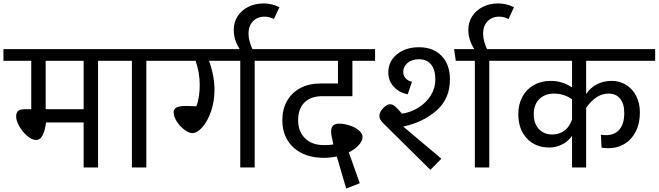

<svg xmlns="http://www.w3.org/2000/svg" viewBox="-40 -975 3835 1118"><path d="M651 -621H531V0H447V-262H228Q223 -218 209 -189Q195 -160 170 -160Q146 -160 118.5 -183.5Q91 -207 72.5 -239.5Q54 -272 54 -297Q54 -319 65.5 -329Q77 -339 103 -339H142V-621H-20V-689H651ZM447 -621H226V-339H447Z M932 -621H812V0H728V-621H611V-689H932Z M1563 -621H1443V0H1359V-621H1177Q1209 -533 1209 -452Q1209 -385 1189 -327Q1169 -269 1138.5 -234.5Q1108 -200 1080 -200Q1059 -200 1033 -220Q1007 -240 989 -268.5Q971 -297 971 -322Q971 -338 985.5 -348Q1000 -358 1047 -358Q1057 -358 1103 -356Q1123 -404 1123 -481Q1123 -551 1099 -621H892V-689H1563Z M1500 -878Q1459 -878 1433 -851Q1407 -824 1407 -779Q1407 -757 1414 -731.5Q1421 -706 1433 -683L1374 -664Q1321 -729 1321 -800Q1321 -846 1344 -881Q1367 -916 1406.5 -935.5Q1446 -955 1495 -955Q1543 -955 1587 -933L1555 -864Q1529 -878 1500 -878Z M1696 -275Q1696 -210 1736 -170Q1776 -130 1847 -130Q1884 -130 1901 -134Q1888 -188 1888 -210Q1888 -255 1934 -255Q1964 -255 1996 -244.5Q2028 -234 2049.5 -216Q2071 -198 2071 -177Q2071 -155 2049.5 -130.5Q2028 -106 1991 -88L2055 92L1976 123L1921 -64Q1884 -56 1847 -56Q1735 -56 1669.5 -115.5Q1604 -175 1604 -275Q1604 -338 1631 -386.5Q1658 -435 1708.5 -462Q1759 -489 1828 -489H1928V-621H1523V-689H2144V-621H2012V-415H1838Q1769 -415 1732.5 -378Q1696 -341 1696 -275Z M2308 -238 2530 -51 2466 14 2192 -257Q2169 -280 2169 -299Q2169 -315 2179.5 -331Q2190 -347 2204.5 -357.5Q2219 -368 2231 -368Q2246 -368 2260 -356Q2274 -344 2301 -313Q2353 -321 2397.5 -349Q2442 -377 2468.5 -419.5Q2495 -462 2495 -512Q2495 -568 2470.5 -599Q2446 -630 2399 -630Q2358 -630 2333 -608.5Q2308 -587 2308 -556Q2308 -534 2322 -519Q2336 -504 2359 -499L2334 -426Q2285 -435 2253 -470Q2221 -505 2221 -552Q2221 -618 2271.5 -659Q2322 -700 2399 -700Q2483 -700 2531.5 -649.5Q2580 -599 2580 -513Q2580 -400 2502 -331.5Q2424 -263 2308 -238ZM2929 -621H2809V0H2725V-621H2614L2604 -689H2929Z M2866 -878Q2825 -878 2799 -851Q2773 -824 2773 -779Q2773 -757 2780 -731.5Q2787 -706 2799 -683L2740 -664Q2687 -729 2687 -800Q2687 -846 2710 -881Q2733 -916 2772.5 -935.5Q2812 -955 2861 -955Q2909 -955 2953 -933L2921 -864Q2895 -878 2866 -878Z M3373 -427Q3397 -464 3435.5 -484Q3474 -504 3522 -504Q3569 -504 3606.5 -480.5Q3644 -457 3665 -415.5Q3686 -374 3686 -321Q3686 -256 3662 -209Q3638 -162 3596.5 -137Q3555 -112 3504 -112Q3486 -112 3463 -115L3459 -190Q3477 -188 3488 -188Q3539 -188 3567 -221Q3595 -254 3595 -317Q3595 -371 3571 -400.5Q3547 -430 3503 -430Q3431 -430 3373 -347V0H3291V-184Q3267 -150 3231.5 -133Q3196 -116 3159 -116Q3077 -116 3027.5 -169.5Q2978 -223 2978 -311Q2978 -367 3001.5 -411Q3025 -455 3068 -479.5Q3111 -504 3166 -504Q3235 -504 3291 -466V-621H2889V-689H3775V-621H3373ZM3291 -279V-397Q3244 -430 3185 -430Q3133 -430 3100.5 -398Q3068 -366 3068 -311Q3068 -256 3097.5 -224Q3127 -192 3176 -192Q3215 -192 3245 -213Q3275 -234 3291 -279Z"/></svg>

Font: Fira GO
Style: Regular
Weight: 400
Designer: Carrois Corporate
Foundry: Carrois Corporate GbR
Version: Version 0.300